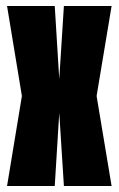

<svg xmlns="http://www.w3.org/2000/svg" viewBox="-20 -620 396 640"><path d="M3.5 0 53 -300 3.5 -600H162.5L177.5 -356.5L193 -600H352L302 -300L352 0H193L177.5 -243.5L162.5 0Z"/></svg>

Font: Anybody UltraCondensed ExtraBold
Style: Regular
Weight: 800
Width: 1
Designer: Tyler Finck
Foundry: Etcetera Type Company
Version: Version 1.010; ttfautohint (v1.8.3) -l 8 -r 50 -G 200 -x 14 